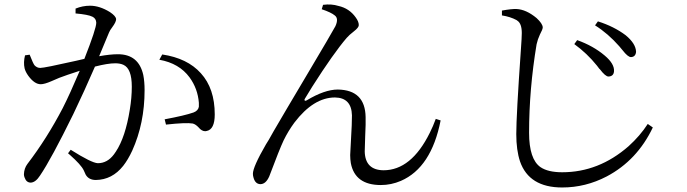

<svg xmlns="http://www.w3.org/2000/svg" viewBox="-20 -787 3040 850"><path d="M314.5 -727.5V-749Q345.7 -761.7 378.9 -761.7Q420.9 -761.7 466.8 -733.4Q493.2 -715.8 494.1 -702.1Q494.1 -689.5 476.6 -666Q466.8 -653.3 462.9 -643.6Q452.1 -616.2 418.9 -538.1Q467.8 -546.9 502 -546.9Q593.8 -546.9 614.3 -455.1Q620.1 -425.8 620.1 -387.7Q620.1 -241.2 565.4 -120.1Q546.9 -80.1 525.4 -52.7Q476.6 8.8 404.3 9.8Q373 9.8 359.4 -13.7Q355.5 -21.5 350.6 -33.2Q338.9 -57.6 289.1 -101.6Q285.2 -105.5 281.2 -108.4L293 -124Q385.7 -65.4 413.1 -64.5Q455.1 -64.5 484.4 -103.5Q489.3 -110.4 493.2 -116.2Q535.2 -179.7 554.7 -301.8Q563.5 -354.5 563.5 -403.3Q563.5 -483.4 526.4 -500Q511.7 -506.8 490.2 -506.8Q457 -506.8 400.4 -492.2Q353.5 -383.8 304.7 -282.2Q207 -83 157.2 -9.8Q137.7 20.5 116.2 21.5Q96.7 21.5 88.9 -1Q85.9 -7.8 85.9 -15.6Q86.9 -42 101.6 -61.5Q187.5 -173.8 257.8 -308.6Q289.1 -370.1 333 -473.6Q272.5 -454.1 242.2 -442.4Q228.5 -436.5 208 -427.7Q176.8 -414.1 160.2 -414.1Q132.8 -414.1 105.5 -451.2Q92.8 -468.8 88.9 -484.4Q83 -510.7 90.8 -542L111.3 -544.9Q127 -504.9 132.8 -498Q143.6 -486.3 158.2 -486.3Q176.8 -486.3 315.4 -517.6Q337.9 -523.4 353.5 -526.4Q406.2 -660.2 406.2 -686.5Q405.3 -705.1 389.6 -712.9Q370.1 -722.7 314.5 -727.5ZM685.5 -522.5 698.2 -545.9Q809.6 -529.3 869.1 -462.9Q930.7 -395.5 930.7 -280.3Q930.7 -213.9 894.5 -207Q890.6 -206.1 888.7 -206.1Q873 -206.1 859.4 -222.7Q845.7 -237.3 833 -240.2Q803.7 -245.1 714.8 -235.4L709 -258.8Q797.9 -275.4 836.9 -289.1Q857.4 -296.9 860.4 -314.5Q860.4 -321.3 860.4 -332Q855.5 -394.5 819.3 -444.3Q773.4 -506.8 685.5 -522.5Z M1461.9 -718.8Q1445.3 -732.4 1404.3 -746.1L1410.2 -765.6Q1447.3 -770.5 1478.5 -760.7Q1526.4 -750 1554.7 -710Q1568.4 -691.4 1568.4 -675.8Q1568.4 -665 1546.9 -648.4Q1525.4 -631.8 1514.6 -619.1Q1456.1 -550.8 1362.3 -403.3Q1342.8 -372.1 1330.1 -350.6Q1325.2 -342.8 1331.1 -340.8Q1334 -340.8 1337.9 -342.8Q1417 -390.6 1475.6 -390.6Q1596.7 -388.7 1598.6 -268.6Q1599.6 -242.2 1596.7 -183.6Q1594.7 -136.7 1594.7 -116.2Q1596.7 -34.2 1677.7 -33.2Q1800.8 -33.2 1882.8 -199.2Q1897.5 -228.5 1909.2 -260.7L1930.7 -253.9Q1889.6 -44.9 1754.9 13.7Q1711.9 32.2 1666 32.2Q1551.8 32.2 1533.2 -64.5Q1530.3 -82 1530.3 -100.6Q1530.3 -109.4 1537.1 -231.4Q1538.1 -256.8 1538.1 -276.4Q1536.1 -354.5 1462.9 -355.5Q1368.2 -355.5 1283.2 -244.1Q1255.9 -207 1235.4 -165Q1217.8 -127.9 1171.9 -5.9Q1157.2 27.3 1133.8 28.3Q1110.4 28.3 1102.5 0Q1099.6 -8.8 1099.6 -17.6Q1099.6 -47.9 1157.2 -147.5Q1161.1 -154.3 1169.9 -168Q1183.6 -193.4 1191.4 -206.1Q1234.4 -280.3 1344.7 -465.8Q1446.3 -636.7 1464.8 -670.9Q1480.5 -705.1 1461.9 -718.8Z M2673.8 -448.2Q2660.2 -448.2 2635.7 -480.5Q2633.8 -481.4 2631.8 -484.4Q2626 -492.2 2623 -496.1Q2579.1 -550.8 2522.5 -591.8L2535.2 -609.4Q2606.4 -584 2657.2 -541Q2701.2 -503.9 2698.2 -470.7Q2696.3 -449.2 2673.8 -448.2ZM2773.4 -534.2Q2759.8 -534.2 2736.3 -564.5Q2734.4 -566.4 2731.4 -570.3Q2724.6 -578.1 2721.7 -582Q2671.9 -638.7 2614.3 -674.8L2627 -692.4Q2698.2 -669.9 2750 -630.9Q2794.9 -593.8 2795.9 -557.6Q2793.9 -535.2 2773.4 -534.2ZM2266.6 -698.2Q2239.3 -712.9 2202.1 -718.8V-740.2Q2245.1 -748 2266.6 -747.1Q2309.6 -745.1 2355.5 -707Q2381.8 -682.6 2382.8 -666Q2382.8 -657.2 2370.1 -633.8Q2360.4 -613.3 2355.5 -590.8Q2322.3 -391.6 2322.3 -199.2Q2322.3 -82 2373 -46.9Q2406.2 -24.4 2468.8 -24.4Q2630.9 -24.4 2762.7 -139.6Q2813.5 -185.5 2847.7 -238.3L2870.1 -222.7Q2800.8 -77.1 2666 -5.9Q2572.3 43 2468.8 43Q2322.3 43 2282.2 -72.3Q2265.6 -122.1 2265.6 -193.4Q2265.6 -275.4 2286.1 -568.4Q2290 -622.1 2290 -640.6Q2290 -682.6 2270.5 -695.3Q2268.6 -697.3 2266.6 -698.2Z"/></svg>

Font: GenYoMin JP Regular
Style: Regular
Weight: 400
Version: Version 1.001;PS 1;hotconv 16.6.51;makeotf.lib2.5.65220 DEVE